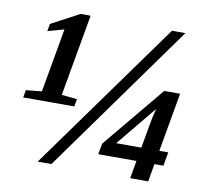

<svg xmlns="http://www.w3.org/2000/svg" viewBox="-75 -741 899 826"><g transform="rotate(10 375.0 -328.5)"><path d="M200.7 0H140.6L611.8 -654.8H670.4ZM192.9 -300.8 260.3 -293.9 254.4 -261.2H31.2L37.1 -293.9L106 -300.8L155.3 -580.1L84 -560.1L89.4 -592.3L211.9 -657.7H255.9ZM637.2 -76.7 623.5 1H544.9L558.6 -76.7H391.6L400.4 -124.5L624 -394H693.4L647.9 -136.7H687L676.3 -76.7ZM603.5 -312 459.5 -136.7H569.3L588.9 -247.6Q594.7 -280.3 603.5 -312Z"/></g></svg>

Font: Tinos
Style: Bold Italic
Weight: 700
Italic angle: -16.333°
Designer: Steve Matteson
Foundry: Monotype Imaging Inc.
Version: Version 1.23